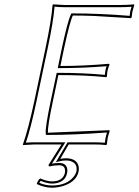

<svg xmlns="http://www.w3.org/2000/svg" viewBox="-20 -668 641 888"><path d="M254.4 96.2Q228 96.7 208.5 102.1L203.6 96.2L264.2 0H139.2Q139.2 0 86.4 2.9L85.9 0Q110.4 -68.8 138.7 -200.2L190.4 -444.8Q217.8 -574.2 223.1 -645L225.6 -647.9Q227.5 -647.9 275.9 -645H539.1Q575.2 -645 599.6 -647.9L601.1 -645Q593.3 -617.2 592.3 -613.8Q590.3 -603 588.9 -587.9L585.9 -584Q585.9 -584 415 -594.2Q362.3 -596.2 316.9 -596.2Q303.2 -568.4 276.4 -444.8L259.3 -362.8Q365.2 -362.8 484.4 -373L486.8 -370.1Q481 -356.4 477.5 -341.8Q474.6 -326.7 474.6 -314L471.2 -311Q375 -320.8 250 -320.8L224.6 -200.2Q199.7 -82.5 201.7 -54.2L485.8 -65.9L487.3 -62Q481.9 -45.9 478 -28.8Q477.5 -25.4 474.1 0L471.2 2.9Q447.3 0 412.1 0H297.9L258.8 66.9Q272 64 285.2 64Q332 64 342.8 98.1Q346.2 111.3 343.3 126Q334 169.4 278.8 189.9Q251 199.7 220.7 200.2Q184.6 199.7 149.9 183.1Q154.3 167 165.5 157.2Q200.2 171.4 220.7 170.9Q268.6 170.9 279.3 134.8Q279.8 132.3 280.3 130.9Q285.2 97.2 254.4 96.2ZM254.4 85.9Q286.6 85.9 291 113.8Q291.5 117.2 291.5 120.1Q291.5 127 290 133.3Q281.7 173.3 234.9 180.2Q227.5 181.2 220.7 181.2Q197.8 180.7 168 168.5Q164.1 173.3 162.1 177.7Q190.4 189.9 220.7 189.9Q287.6 189.9 320.3 149.9Q330.6 136.7 333.5 124Q340.3 84.5 300.8 75.7Q293 74.2 285.2 74.2Q272 74.2 261.2 76.7L238.3 82L292.5 -9.8H412.1Q442.4 -9.8 464.8 -7.8Q467.3 -26.4 468.3 -31.2Q470.7 -42 474.6 -55.2Q321.8 -43.9 201.7 -43.9H192.4L191.4 -53.2Q189.5 -82 214.8 -202.1L242.2 -331.1H250Q367.2 -331.1 464.8 -321.8Q465.8 -333.5 467.8 -344.2Q469.7 -353.5 472.7 -361.8Q365.2 -353 259.3 -353H247.1L266.6 -447.3Q293 -570.8 307.6 -600.6L310.5 -606H316.9Q440.4 -606 579.6 -594.7Q581.1 -607.4 582.5 -616.2Q584 -623.5 588.4 -636.7Q565.4 -634.8 539.1 -634.8H275.9Q250.5 -634.8 232.4 -637.2Q226.6 -566.4 200.2 -442.9L148.4 -197.8Q122.6 -75.2 99.6 -8.3Q118.2 -9.8 139.2 -9.8H282.2L220.2 88.9Q234.4 85.9 254.4 85.9Z"/></svg>

Font: Linux Biolinum Outline O
Style: Italic
Weight: 400
Italic angle: -12°
Designer: Philipp H. Poll
Foundry: Philipp H. Poll
Version: Version 0.6.2